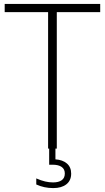

<svg xmlns="http://www.w3.org/2000/svg" viewBox="-20 -760 536 982"><path d="M263.5 0V55Q300.5 57.5 322.2 76.2Q344 95 344 128Q344 163.5 319.2 182.8Q294.5 202 252.5 202Q205.5 202 165.5 183.5V152.5Q190.5 163.5 211 168.2Q231.5 173 251.5 173Q279.5 173 295.5 161.8Q311.5 150.5 311.5 127.5Q311.5 105 295.2 93.8Q279 82.5 250.5 82.5H231.5V0H226V-698H4V-740H492.5V-698H270.5V0Z"/></svg>

Font: Encode Sans Condensed ExLight
Style: Regular
Weight: 275
Width: 3
Designer: Multiple Designers
Foundry: Impallari Type
Version: Version 2.000